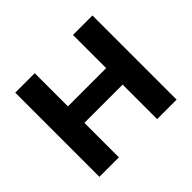

<svg xmlns="http://www.w3.org/2000/svg" viewBox="-156 -915 1129 1129"><g transform="rotate(-45 408.5 -350.0)"><path d="M567 -700V-424H249V-700H87V0H249V-287H567V0H729V-700Z"/></g></svg>

Font: Talent SemiBold
Style: Bold
Weight: 700
Designer: Mike Powis
Version: Version 1.001;hotconv 1.0.109;makeotfexe 2.5.65596